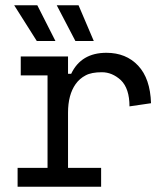

<svg xmlns="http://www.w3.org/2000/svg" viewBox="-20 -711 636 731"><path d="M239 -430H251Q289 -510 385 -510Q460 -510 506 -461Q552 -412 555 -318L473 -306Q473 -374 440 -406Q407 -436 368 -436Q328 -436 306 -424Q283 -412 268 -391Q239 -350 239 -282V-72H365V0H47V-72H161V-424H59V-496H239ZM191 -555H120L34 -691H122ZM337 -555H267L196 -691H279Z"/></svg>

Font: Rilu
Style: Regular
Weight: 500
Designer: Alí Sinisterra
Foundry: Alí Sinisterra
Version: 0.1